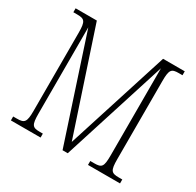

<svg xmlns="http://www.w3.org/2000/svg" viewBox="-154 -886 1080 1059"><g transform="rotate(30 386.0 -357.0)"><path d="M38 0H227V-25H208C161 -25 151 -35 151 -109V-658L367 0H400L611 -663V-109C611 -35 602 -25 554 -25H529V0H733V-25H711C663 -25 653 -35 653 -109V-605C653 -679 663 -689 710 -689H733V-714H595L388 -65L173 -714H38V-689H62C109 -689 120 -679 120 -606V-108C120 -35 109 -25 61 -25H38Z"/></g></svg>

Font: Noto Serif Georgian Condensed ExtraLight
Style: Regular
Weight: 200
Width: 3
Designer: Monotype Design Team, Akaki Razmadze
Foundry: Google LLC
Version: Version 2.003